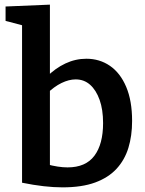

<svg xmlns="http://www.w3.org/2000/svg" viewBox="-20 -796 626 827"><path d="M249 11Q211 11 167.5 6Q124 1 75 -9V-715L95 -682L4 -706V-768L195 -776V-446L180 -464Q218 -502 261.5 -522.5Q305 -543 352 -543Q409 -543 453.5 -512.5Q498 -482 523.5 -422Q549 -362 549 -275Q549 -211 533 -159Q517 -107 482 -69Q447 -31 390 -10Q333 11 249 11ZM271 -75Q349 -75 386.5 -125Q424 -175 424 -266Q424 -324 409 -366Q394 -408 368 -431Q342 -454 306 -454Q277 -454 245 -438.5Q213 -423 180 -391L195 -429V-59L180 -89Q231 -75 271 -75Z"/></svg>

Font: Bitter Thin SemiBold
Style: Regular
Weight: 600
Version: Version 2.002